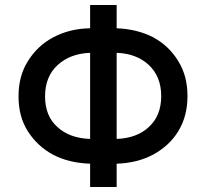

<svg xmlns="http://www.w3.org/2000/svg" viewBox="-20 -747 823 767"><path d="M592 -598Q656 -563 692 -503Q729 -444 729 -363Q729 -284 693 -224Q658 -166 593 -130Q530 -96 446 -93V0H340V-93Q255 -96 192 -129Q129 -163 91 -223Q54 -281 54 -362Q54 -443 91 -502Q129 -564 193 -598Q259 -633 340 -634V-727H446V-634Q528 -631 592 -598ZM210 -487Q160 -441 160 -362Q160 -283 210 -239Q258 -195 340 -192V-536Q260 -533 210 -487ZM575 -240Q624 -285 624 -363Q624 -441 574 -488Q525 -533 446 -536V-192Q527 -195 575 -240Z"/></svg>

Font: Sinter Medium
Style: Regular
Weight: 500
Foundry: Adobe & rsms
Version: Version 1.000